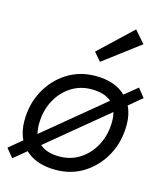

<svg xmlns="http://www.w3.org/2000/svg" viewBox="-114 -840 807 938"><g transform="rotate(15 290.0 -370.5)"><path d="M36 12 0 -32 66 -87Q46 -127 46 -180Q46 -266 83 -334Q120 -402 183.5 -442Q247 -482 326 -482Q425 -482 480 -429L545 -482L580 -438L514 -383Q534 -343 534 -290Q534 -205 497 -136.5Q460 -68 397 -28Q334 12 254 12Q156 12 100 -41ZM119 -182Q119 -156 125 -135L425 -383Q390 -414 324 -414Q266 -414 219.5 -383.5Q173 -353 146 -300.5Q119 -248 119 -182ZM256 -56Q314 -56 360.5 -86.5Q407 -117 434 -170Q461 -223 461 -288Q461 -314 455 -334L156 -87Q191 -56 256 -56ZM328 -554 292 -596 458 -753 511 -692Z"/></g></svg>

Font: Sometype Mono
Style: Italic
Weight: 400
Italic angle: -12°
Monospace: yes
Designer: Ryoichi Tsunekawa
Foundry: Dharma Type
Version: Version 1.000; ttfautohint (v1.8.3)